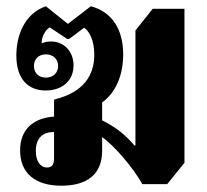

<svg xmlns="http://www.w3.org/2000/svg" viewBox="-20 -580 660 611"><path d="M305 -100V-144C345 -115 404 -46 433 6H512L567 -62V-552H466L411 -483V-117H408C380 -150 348 -176 305 -197V-254C348 -285 372 -340 372 -407C372 -488 335 -543 269 -560L196 -504L126 -560C58 -537 32 -467 32 -403C32 -326 72 -292 125 -292C178 -292 214 -323 214 -372C214 -416 184 -448 142 -448C131 -448 121 -446 113 -442C111 -457 121 -482 138 -493L194 -456H200L248 -492C263 -481 280 -454 280 -406C280 -303 198 -275 152 -263V-209C83 -204 44 -166 44 -101C44 -30 91 11 175 11C258 11 305 -26 305 -100ZM126 -333C103 -333 88 -348 88 -370C88 -392 103 -407 126 -407C149 -407 165 -392 165 -370C165 -348 149 -333 126 -333ZM129 -47C108 -47 94 -68 94 -99C94 -141 116 -160 152 -160V-77C152 -56 146 -47 129 -47Z"/></svg>

Font: Noto Serif Thai SemiCondensed Extra
Style: Regular
Weight: 800
Width: 4
Designer: Monotype Design Team
Foundry: Monotype Imaging Inc.
Version: Version 1.901